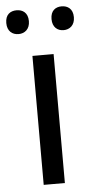

<svg xmlns="http://www.w3.org/2000/svg" viewBox="-64 -763 387 795"><g transform="rotate(-5 129.5 -365.0)"><path d="M-11 -681C-11 -647 10 -631 36 -631C61 -631 83 -647 83 -681C83 -716 61 -730 36 -730C10 -730 -11 -716 -11 -681ZM177 -681C177 -647 198 -631 223 -631C248 -631 270 -647 270 -681C270 -716 248 -730 223 -730C198 -730 177 -716 177 -681ZM173 0V-536H85V0Z"/></g></svg>

Font: Noto Sans Runic
Style: Regular
Weight: 400
Designer: Monotype Design Team
Foundry: Monotype Imaging Inc.
Version: Version 2.002